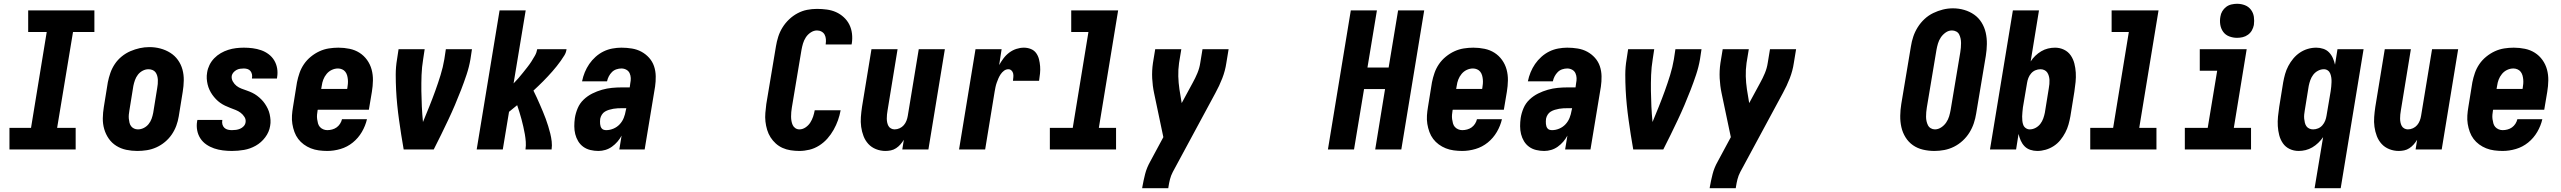

<svg xmlns="http://www.w3.org/2000/svg" viewBox="-20 -790 13540 1015"><path d="M30 0V-114H144L227 -621H129V-735H479V-621H366L282 -114H380V0Z M706 8Q676 8 647.5 2Q619 -4 595 -19Q571 -34 555 -57Q539 -80 531 -107.5Q523 -135 523.5 -165Q524 -195 529 -225L550 -355Q555 -380 563.5 -404.5Q572 -429 587 -451.5Q602 -474 623.5 -491.5Q645 -509 669.5 -519.5Q694 -530 719 -535.5Q744 -541 770 -541Q800 -541 828 -533.5Q856 -526 880 -511Q904 -496 920.5 -473Q937 -450 944.5 -422.5Q952 -395 951.5 -365Q951 -335 946 -305L925 -175Q921 -150 912 -125.5Q903 -101 888 -79Q873 -57 852 -39.5Q831 -22 806.5 -11Q782 0 756.5 4Q731 8 706 8ZM709 -106Q725 -106 740 -113.5Q755 -121 765.5 -134Q776 -147 781.5 -162.5Q787 -178 790 -194L811 -324Q813 -335 814 -346Q815 -357 814.5 -368Q814 -379 811 -389.5Q808 -400 802 -408Q796 -416 786 -420Q776 -424 765 -424Q749 -424 734 -416Q719 -408 709 -395Q699 -382 693.5 -366.5Q688 -351 685 -336L664 -206Q662 -195 661 -184Q660 -173 661 -162.5Q662 -152 664.5 -141.5Q667 -131 673 -123Q679 -115 688.5 -110.5Q698 -106 709 -106Z M1206 8Q1182 8 1158 5Q1134 2 1112 -5.5Q1090 -13 1071 -26Q1052 -39 1039.5 -58Q1027 -77 1022.5 -100.5Q1018 -124 1022 -148Q1022 -150 1022.5 -152Q1023 -154 1024 -156H1156Q1155 -155 1155 -154.5Q1155 -154 1155 -153Q1153 -142 1156 -131.5Q1159 -121 1166.5 -114Q1174 -107 1184.5 -104.5Q1195 -102 1206 -102Q1217 -102 1228 -103.5Q1239 -105 1249.5 -109.5Q1260 -114 1268 -122.5Q1276 -131 1278 -142Q1281 -158 1272.5 -171.5Q1264 -185 1252 -194Q1240 -203 1226 -208.5Q1212 -214 1197.5 -219.5Q1183 -225 1169.5 -231.5Q1156 -238 1144 -246.5Q1132 -255 1121.5 -266Q1111 -277 1102.5 -289Q1094 -301 1087.5 -315Q1081 -329 1077.5 -344Q1074 -359 1073 -374.5Q1072 -390 1075 -407Q1078 -427 1087.5 -446.5Q1097 -466 1112.5 -482Q1128 -498 1147 -509Q1166 -520 1186.5 -526.5Q1207 -533 1228 -535.5Q1249 -538 1269 -538Q1293 -538 1316 -535Q1339 -532 1360.5 -524.5Q1382 -517 1400 -503.5Q1418 -490 1429.5 -471Q1441 -452 1445 -429Q1449 -406 1445 -382Q1445 -380 1444.5 -378.5Q1444 -377 1444 -375H1312Q1312 -375 1312 -376Q1312 -377 1312 -377Q1314 -387 1312 -397Q1310 -407 1304 -414.5Q1298 -422 1288.5 -425Q1279 -428 1269 -428Q1259 -428 1249 -426.5Q1239 -425 1230 -420Q1221 -415 1214 -407Q1207 -399 1205 -389Q1203 -373 1211 -359Q1219 -345 1230.5 -336Q1242 -327 1256.5 -321.5Q1271 -316 1285.5 -311Q1300 -306 1313.5 -299.5Q1327 -293 1339 -284Q1351 -275 1361.5 -264.5Q1372 -254 1380.5 -241.5Q1389 -229 1395.5 -215.5Q1402 -202 1405.5 -186.5Q1409 -171 1410 -155.5Q1411 -140 1408 -124Q1403 -92 1382 -64Q1361 -36 1331.5 -19.5Q1302 -3 1270 2.5Q1238 8 1206 8Z M1710 8Q1688 8 1665.5 5Q1643 2 1623 -6Q1603 -14 1586 -26.5Q1569 -39 1556.5 -55.5Q1544 -72 1536.5 -92.5Q1529 -113 1525.5 -135Q1522 -157 1523.5 -179.5Q1525 -202 1529 -225L1550 -355Q1555 -380 1563.5 -404.5Q1572 -429 1587 -451Q1602 -473 1623.5 -490.5Q1645 -508 1669 -519Q1693 -530 1718.5 -534Q1744 -538 1769 -538Q1799 -538 1828 -532Q1857 -526 1880.5 -511Q1904 -496 1920.5 -473Q1937 -450 1944.5 -422.5Q1952 -395 1951.5 -365Q1951 -335 1946 -305L1930 -210H1660L1659 -207Q1657 -195 1656 -183.5Q1655 -172 1656.5 -160.5Q1658 -149 1661 -138Q1664 -127 1671 -119Q1678 -111 1688.5 -106.5Q1699 -102 1710 -102Q1723 -102 1736 -105.5Q1749 -109 1759.5 -116.5Q1770 -124 1777.5 -135.5Q1785 -147 1788 -160H1920Q1912 -125 1893 -92.5Q1874 -60 1845 -36.5Q1816 -13 1780.5 -2.5Q1745 8 1710 8ZM1678 -320H1815L1816 -323Q1818 -335 1819 -346.5Q1820 -358 1819 -369.5Q1818 -381 1815 -391.5Q1812 -402 1805.5 -410.5Q1799 -419 1788.5 -423.5Q1778 -428 1767 -428Q1750 -428 1734 -420.5Q1718 -413 1706.5 -399Q1695 -385 1689 -369Q1683 -353 1681 -337Z M2114 0Q2107 -39 2101 -78Q2095 -117 2089.5 -156Q2084 -195 2080 -235Q2076 -275 2074 -315Q2072 -355 2072 -395.5Q2072 -436 2079 -477L2087 -530H2225L2217 -477Q2210 -435 2208.5 -393Q2207 -351 2207.5 -309.5Q2208 -268 2210 -227Q2212 -186 2216 -145Q2233 -186 2249.5 -227Q2266 -268 2281 -309.5Q2296 -351 2309 -393Q2322 -435 2329 -477L2337 -530H2475L2467 -477Q2460 -436 2446.5 -395.5Q2433 -355 2417.5 -315Q2402 -275 2385 -235Q2368 -195 2349.5 -156Q2331 -117 2312 -78Q2293 -39 2273 0Z M2500 0 2621 -735H2759L2695 -349Q2708 -362 2720.5 -376.5Q2733 -391 2744.5 -405.5Q2756 -420 2767.5 -434.5Q2779 -449 2789 -464.5Q2799 -480 2808 -496Q2817 -512 2820 -530H2975Q2973 -513 2964 -498Q2955 -483 2944.5 -468.5Q2934 -454 2923 -440Q2912 -426 2900 -412.5Q2888 -399 2876 -386Q2864 -373 2851.5 -360.5Q2839 -348 2826 -335.5Q2813 -323 2800 -311Q2809 -293 2817.5 -274.5Q2826 -256 2834 -237.5Q2842 -219 2850 -200Q2858 -181 2865 -162Q2872 -143 2878 -123.5Q2884 -104 2889 -84Q2894 -64 2896.5 -42.5Q2899 -21 2896 0H2758Q2761 -21 2759.5 -41Q2758 -61 2754.5 -81Q2751 -101 2746.5 -120.5Q2742 -140 2737 -159Q2732 -178 2726 -197Q2720 -216 2714 -234Q2703 -225 2692.5 -216.5Q2682 -208 2671 -199L2638 0Z M3143 8Q3122 8 3101 3Q3080 -2 3063.5 -14Q3047 -26 3036.5 -43.5Q3026 -61 3021 -81Q3016 -101 3016 -123Q3016 -145 3019 -166Q3023 -192 3034 -218Q3045 -244 3065.5 -263.5Q3086 -283 3111 -295.5Q3136 -308 3162.5 -315.5Q3189 -323 3215 -325.5Q3241 -328 3267 -328H3309L3312 -350Q3315 -364 3314.5 -377.5Q3314 -391 3308.5 -403Q3303 -415 3291 -421.5Q3279 -428 3265 -428Q3252 -428 3238.5 -423.5Q3225 -419 3215 -409Q3205 -399 3198.5 -386.5Q3192 -374 3189 -360H3057Q3062 -385 3071.5 -408Q3081 -431 3095 -451.5Q3109 -472 3128.5 -489.5Q3148 -507 3170.5 -518Q3193 -529 3217.5 -533.5Q3242 -538 3265 -538Q3293 -538 3320.5 -533.5Q3348 -529 3371 -516.5Q3394 -504 3411.5 -484.5Q3429 -465 3437.5 -440Q3446 -415 3446.5 -387Q3447 -359 3443 -332L3388 0H3254L3266 -73Q3257 -56 3244 -41Q3231 -26 3215 -14.5Q3199 -3 3180.5 2.5Q3162 8 3144 8Q3144 8 3144 8Q3144 8 3143 8ZM3185 -102Q3204 -102 3223 -110Q3242 -118 3256 -133Q3270 -148 3277.5 -167Q3285 -186 3288 -205L3291 -218H3267Q3256 -218 3245 -217.5Q3234 -217 3222.5 -215Q3211 -213 3199.5 -209.5Q3188 -206 3178 -200Q3168 -194 3161.5 -183.5Q3155 -173 3153 -162Q3152 -155 3152 -148Q3152 -141 3152.5 -134.5Q3153 -128 3155 -122Q3157 -116 3161 -111Q3165 -106 3171.5 -104Q3178 -102 3185 -102Z M4206 8Q4183 8 4160 4.5Q4137 1 4117 -8Q4097 -17 4081 -31.5Q4065 -46 4053.5 -64Q4042 -82 4035.5 -103.5Q4029 -125 4026.5 -147.5Q4024 -170 4026 -193Q4028 -216 4031 -240L4082 -545Q4086 -570 4094 -595.5Q4102 -621 4116.5 -644.5Q4131 -668 4151.5 -687.5Q4172 -707 4196.5 -720Q4221 -733 4247 -738Q4273 -743 4299 -743Q4325 -743 4351 -739.5Q4377 -736 4399.5 -726Q4422 -716 4440.5 -699Q4459 -682 4470 -660Q4481 -638 4484 -612Q4487 -586 4483 -560Q4482 -559 4482 -557.5Q4482 -556 4482 -555H4345Q4345 -556 4345 -556.5Q4345 -557 4345 -557Q4347 -570 4346 -583Q4345 -596 4339.5 -606.5Q4334 -617 4323 -623Q4312 -629 4299 -629Q4282 -629 4266 -618.5Q4250 -608 4240 -592.5Q4230 -577 4225 -560Q4220 -543 4217 -526L4166 -221Q4164 -209 4163 -197.5Q4162 -186 4162 -174Q4162 -162 4164 -150.5Q4166 -139 4170.5 -129Q4175 -119 4184.5 -112.5Q4194 -106 4206 -106Q4223 -106 4238.5 -116.5Q4254 -127 4263.5 -142Q4273 -157 4278.5 -173.5Q4284 -190 4287 -207H4424Q4419 -180 4410 -154.5Q4401 -129 4387 -104Q4373 -79 4354 -57.5Q4335 -36 4310.5 -20.5Q4286 -5 4259 1.5Q4232 8 4206 8Z M4661 8Q4635 8 4611 -1.5Q4587 -11 4570.5 -29Q4554 -47 4545 -70.5Q4536 -94 4532.5 -119.5Q4529 -145 4531 -171.5Q4533 -198 4537 -225L4587 -530H4725L4672 -206Q4670 -195 4669 -184.5Q4668 -174 4668 -163.5Q4668 -153 4670 -143Q4672 -133 4676.5 -124.5Q4681 -116 4690 -111Q4699 -106 4709 -106Q4723 -106 4736 -112Q4749 -118 4758 -128.5Q4767 -139 4772 -152Q4777 -165 4779 -178L4837 -530H4975L4888 0H4750L4758 -51Q4750 -38 4740 -26.5Q4730 -15 4717 -6.5Q4704 2 4689.5 5Q4675 8 4661 8Z M5050 0 5137 -530H5275L5262 -446Q5272 -464 5285 -481.5Q5298 -499 5315.5 -512Q5333 -525 5353 -531.5Q5373 -538 5393 -538Q5412 -538 5429.5 -531Q5447 -524 5457.5 -509.5Q5468 -495 5472.5 -477Q5477 -459 5478.5 -440Q5480 -421 5478 -401.5Q5476 -382 5473 -363H5335Q5336 -373 5337 -382.5Q5338 -392 5336 -401.5Q5334 -411 5327 -417.5Q5320 -424 5311 -424Q5298 -424 5287.5 -416Q5277 -408 5270 -397.5Q5263 -387 5258 -375.5Q5253 -364 5249 -352.5Q5245 -341 5242.5 -329Q5240 -317 5238 -305L5188 0Z M5530 0V-114H5651L5734 -621H5643V-735H5891L5789 -114H5880V0Z M6018 205 6019 198Q6025 164 6033.5 130.5Q6042 97 6060 65L6130 -65L6081 -298Q6073 -336 6071 -376Q6069 -416 6075 -457L6087 -530H6225L6213 -457Q6208 -421 6209 -386.5Q6210 -352 6215 -318L6227 -245L6285 -352Q6299 -377 6310 -403.5Q6321 -430 6325 -457L6337 -530H6475L6463 -457Q6457 -416 6441.5 -376Q6426 -336 6405 -298L6180 119Q6170 138 6165 158Q6160 178 6157 198L6156 205Z M7000 0 7121 -735H7259L7209 -433H7321L7371 -735H7509L7388 0H7250L7302 -319H7191L7138 0Z M7710 8Q7688 8 7665.5 5Q7643 2 7623 -6Q7603 -14 7586 -26.5Q7569 -39 7556.5 -55.5Q7544 -72 7536.5 -92.5Q7529 -113 7525.5 -135Q7522 -157 7523.5 -179.5Q7525 -202 7529 -225L7550 -355Q7555 -380 7563.5 -404.5Q7572 -429 7587 -451Q7602 -473 7623.5 -490.5Q7645 -508 7669 -519Q7693 -530 7718.5 -534Q7744 -538 7769 -538Q7799 -538 7828 -532Q7857 -526 7880.5 -511Q7904 -496 7920.5 -473Q7937 -450 7944.5 -422.5Q7952 -395 7951.5 -365Q7951 -335 7946 -305L7930 -210H7660L7659 -207Q7657 -195 7656 -183.5Q7655 -172 7656.5 -160.5Q7658 -149 7661 -138Q7664 -127 7671 -119Q7678 -111 7688.5 -106.5Q7699 -102 7710 -102Q7723 -102 7736 -105.5Q7749 -109 7759.5 -116.5Q7770 -124 7777.5 -135.5Q7785 -147 7788 -160H7920Q7912 -125 7893 -92.5Q7874 -60 7845 -36.5Q7816 -13 7780.5 -2.5Q7745 8 7710 8ZM7678 -320H7815L7816 -323Q7818 -335 7819 -346.5Q7820 -358 7819 -369.5Q7818 -381 7815 -391.5Q7812 -402 7805.5 -410.5Q7799 -419 7788.5 -423.5Q7778 -428 7767 -428Q7750 -428 7734 -420.5Q7718 -413 7706.5 -399Q7695 -385 7689 -369Q7683 -353 7681 -337Z M8143 8Q8122 8 8101 3Q8080 -2 8063.5 -14Q8047 -26 8036.5 -43.5Q8026 -61 8021 -81Q8016 -101 8016 -123Q8016 -145 8019 -166Q8023 -192 8034 -218Q8045 -244 8065.5 -263.5Q8086 -283 8111 -295.5Q8136 -308 8162.5 -315.5Q8189 -323 8215 -325.5Q8241 -328 8267 -328H8309L8312 -350Q8315 -364 8314.5 -377.5Q8314 -391 8308.5 -403Q8303 -415 8291 -421.5Q8279 -428 8265 -428Q8252 -428 8238.5 -423.5Q8225 -419 8215 -409Q8205 -399 8198.5 -386.5Q8192 -374 8189 -360H8057Q8062 -385 8071.5 -408Q8081 -431 8095 -451.5Q8109 -472 8128.5 -489.5Q8148 -507 8170.5 -518Q8193 -529 8217.5 -533.5Q8242 -538 8265 -538Q8293 -538 8320.5 -533.5Q8348 -529 8371 -516.5Q8394 -504 8411.5 -484.5Q8429 -465 8437.5 -440Q8446 -415 8446.5 -387Q8447 -359 8443 -332L8388 0H8254L8266 -73Q8257 -56 8244 -41Q8231 -26 8215 -14.5Q8199 -3 8180.5 2.5Q8162 8 8144 8Q8144 8 8144 8Q8144 8 8143 8ZM8185 -102Q8204 -102 8223 -110Q8242 -118 8256 -133Q8270 -148 8277.5 -167Q8285 -186 8288 -205L8291 -218H8267Q8256 -218 8245 -217.5Q8234 -217 8222.5 -215Q8211 -213 8199.5 -209.5Q8188 -206 8178 -200Q8168 -194 8161.5 -183.5Q8155 -173 8153 -162Q8152 -155 8152 -148Q8152 -141 8152.5 -134.5Q8153 -128 8155 -122Q8157 -116 8161 -111Q8165 -106 8171.5 -104Q8178 -102 8185 -102Z M8614 0Q8607 -39 8601 -78Q8595 -117 8589.5 -156Q8584 -195 8580 -235Q8576 -275 8574 -315Q8572 -355 8572 -395.5Q8572 -436 8579 -477L8587 -530H8725L8717 -477Q8710 -435 8708.5 -393Q8707 -351 8707.5 -309.5Q8708 -268 8710 -227Q8712 -186 8716 -145Q8733 -186 8749.5 -227Q8766 -268 8781 -309.5Q8796 -351 8809 -393Q8822 -435 8829 -477L8837 -530H8975L8967 -477Q8960 -436 8946.5 -395.5Q8933 -355 8917.5 -315Q8902 -275 8885 -235Q8868 -195 8849.5 -156Q8831 -117 8812 -78Q8793 -39 8773 0Z M9018 205 9019 198Q9025 164 9033.5 130.5Q9042 97 9060 65L9130 -65L9081 -298Q9073 -336 9071 -376Q9069 -416 9075 -457L9087 -530H9225L9213 -457Q9208 -421 9209 -386.5Q9210 -352 9215 -318L9227 -245L9285 -352Q9299 -377 9310 -403.5Q9321 -430 9325 -457L9337 -530H9475L9463 -457Q9457 -416 9441.5 -376Q9426 -336 9405 -298L9180 119Q9170 138 9165 158Q9160 178 9157 198L9156 205Z M10206 8Q10175 8 10145.5 1Q10116 -6 10092.5 -22.5Q10069 -39 10053.5 -64Q10038 -89 10031.5 -118Q10025 -147 10025.5 -178Q10026 -209 10031 -240L10082 -545Q10086 -571 10094.5 -596.5Q10103 -622 10118 -646Q10133 -670 10154 -689.5Q10175 -709 10200 -721Q10225 -733 10251 -739.5Q10277 -746 10304 -746Q10335 -746 10364 -737.5Q10393 -729 10416.5 -712.5Q10440 -696 10455.5 -671Q10471 -646 10477.5 -617Q10484 -588 10483.5 -557Q10483 -526 10478 -495L10427 -190Q10423 -164 10414.5 -138.5Q10406 -113 10391.5 -89.5Q10377 -66 10356 -46.5Q10335 -27 10310 -14.5Q10285 -2 10258.5 3Q10232 8 10206 8ZM10209 -106Q10226 -106 10242 -116.5Q10258 -127 10268.5 -142.5Q10279 -158 10284 -175Q10289 -192 10292 -209L10343 -514Q10345 -526 10346 -538Q10347 -550 10347 -562.5Q10347 -575 10344.5 -586.5Q10342 -598 10337 -608Q10332 -618 10321.5 -623.5Q10311 -629 10299 -629Q10281 -629 10265.5 -618Q10250 -607 10240 -592Q10230 -577 10225 -560Q10220 -543 10217 -526L10166 -221Q10164 -209 10163 -197Q10162 -185 10162 -173Q10162 -161 10164.5 -149.5Q10167 -138 10172 -128Q10177 -118 10187 -112Q10197 -106 10209 -106Z M10750 8Q10731 8 10713 2Q10695 -4 10682.5 -17Q10670 -30 10662.5 -47Q10655 -64 10651 -82L10638 0H10500L10621 -735H10759L10715 -465Q10725 -481 10739.5 -495Q10754 -509 10771 -519Q10788 -529 10806.5 -533.5Q10825 -538 10844 -538Q10869 -538 10891 -527.5Q10913 -517 10926.5 -497.5Q10940 -478 10946 -454.5Q10952 -431 10953.5 -406.5Q10955 -382 10952.5 -356.5Q10950 -331 10946 -305L10925 -175Q10921 -153 10915 -131.5Q10909 -110 10898 -89Q10887 -68 10872 -49.5Q10857 -31 10837 -18Q10817 -5 10794.5 1.5Q10772 8 10750 8ZM10710 -106Q10726 -106 10741 -114Q10756 -122 10766 -135Q10776 -148 10781.5 -163.5Q10787 -179 10790 -194L10811 -324Q10813 -335 10814 -346Q10815 -357 10814.5 -367.5Q10814 -378 10811 -388.5Q10808 -399 10802.5 -407Q10797 -415 10787.5 -419.5Q10778 -424 10767 -424Q10753 -424 10740 -418.5Q10727 -413 10717.5 -402Q10708 -391 10703 -378Q10698 -365 10696 -352L10674 -222Q10673 -210 10671.5 -198Q10670 -186 10670 -174.5Q10670 -163 10671 -151.5Q10672 -140 10676 -129.5Q10680 -119 10689.5 -112.5Q10699 -106 10710 -106Z M11030 0V-114H11151L11234 -621H11143V-735H11391L11289 -114H11380V0Z M11530 0V-114H11651L11701 -416H11609V-530H11857L11789 -114H11880V0ZM11806 -590Q11785 -590 11765 -597.5Q11745 -605 11733 -621.5Q11721 -638 11717.5 -659Q11714 -680 11718 -702Q11720 -717 11728 -730.5Q11736 -744 11748.5 -753.5Q11761 -763 11776.5 -766.5Q11792 -770 11806 -770Q11828 -770 11847.5 -762.5Q11867 -755 11879.5 -738.5Q11892 -722 11895 -701Q11898 -680 11895 -658Q11892 -643 11884.5 -629.5Q11877 -616 11864 -606.5Q11851 -597 11836 -593.5Q11821 -590 11806 -590Z M12216 205 12261 -65Q12250 -49 12235.5 -35Q12221 -21 12204 -11Q12187 -1 12168.5 3.5Q12150 8 12132 8Q12106 8 12084 -2.5Q12062 -13 12048.5 -32.5Q12035 -52 12029 -75.5Q12023 -99 12021.5 -123.5Q12020 -148 12022.5 -173.5Q12025 -199 12029 -225L12050 -355Q12054 -377 12060 -398.5Q12066 -420 12077 -441Q12088 -462 12103.5 -480.5Q12119 -499 12138.5 -512Q12158 -525 12180 -531.5Q12202 -538 12225 -538Q12244 -538 12262 -532Q12280 -526 12292.5 -513Q12305 -500 12312.5 -483Q12320 -466 12324 -448L12337 -530H12475L12354 205ZM12208 -106Q12222 -106 12235 -111.5Q12248 -117 12257.5 -128Q12267 -139 12272 -152Q12277 -165 12279 -178L12301 -308Q12303 -320 12304 -332Q12305 -344 12305.5 -355.5Q12306 -367 12304.5 -378.5Q12303 -390 12299 -400.5Q12295 -411 12286 -417.5Q12277 -424 12265 -424Q12249 -424 12234 -416Q12219 -408 12209 -395Q12199 -382 12193.5 -366.5Q12188 -351 12185 -336L12164 -206Q12162 -195 12161 -184Q12160 -173 12161 -162.5Q12162 -152 12164.5 -141.5Q12167 -131 12172.5 -123Q12178 -115 12187.5 -110.5Q12197 -106 12208 -106Z M12661 8Q12635 8 12611 -1.5Q12587 -11 12570.5 -29Q12554 -47 12545 -70.5Q12536 -94 12532.5 -119.5Q12529 -145 12531 -171.5Q12533 -198 12537 -225L12587 -530H12725L12672 -206Q12670 -195 12669 -184.5Q12668 -174 12668 -163.5Q12668 -153 12670 -143Q12672 -133 12676.5 -124.5Q12681 -116 12690 -111Q12699 -106 12709 -106Q12723 -106 12736 -112Q12749 -118 12758 -128.5Q12767 -139 12772 -152Q12777 -165 12779 -178L12837 -530H12975L12888 0H12750L12758 -51Q12750 -38 12740 -26.5Q12730 -15 12717 -6.5Q12704 2 12689.5 5Q12675 8 12661 8Z M13210 8Q13188 8 13165.5 5Q13143 2 13123 -6Q13103 -14 13086 -26.5Q13069 -39 13056.5 -55.5Q13044 -72 13036.5 -92.5Q13029 -113 13025.5 -135Q13022 -157 13023.5 -179.5Q13025 -202 13029 -225L13050 -355Q13055 -380 13063.5 -404.5Q13072 -429 13087 -451Q13102 -473 13123.5 -490.5Q13145 -508 13169 -519Q13193 -530 13218.5 -534Q13244 -538 13269 -538Q13299 -538 13328 -532Q13357 -526 13380.5 -511Q13404 -496 13420.5 -473Q13437 -450 13444.5 -422.5Q13452 -395 13451.5 -365Q13451 -335 13446 -305L13430 -210H13160L13159 -207Q13157 -195 13156 -183.5Q13155 -172 13156.5 -160.5Q13158 -149 13161 -138Q13164 -127 13171 -119Q13178 -111 13188.5 -106.5Q13199 -102 13210 -102Q13223 -102 13236 -105.5Q13249 -109 13259.5 -116.5Q13270 -124 13277.5 -135.5Q13285 -147 13288 -160H13420Q13412 -125 13393 -92.5Q13374 -60 13345 -36.5Q13316 -13 13280.5 -2.5Q13245 8 13210 8ZM13178 -320H13315L13316 -323Q13318 -335 13319 -346.5Q13320 -358 13319 -369.5Q13318 -381 13315 -391.5Q13312 -402 13305.5 -410.5Q13299 -419 13288.5 -423.5Q13278 -428 13267 -428Q13250 -428 13234 -420.5Q13218 -413 13206.5 -399Q13195 -385 13189 -369Q13183 -353 13181 -337Z"/></svg>

Font: Iosevka Curly Heavy Oblique
Style: Regular
Weight: 900
Italic angle: -9°
Monospace: yes
Designer: Belleve Invis
Foundry: Belleve Invis
Version: Version 11.1.0; ttfautohint (v1.8.3)